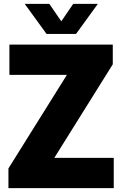

<svg xmlns="http://www.w3.org/2000/svg" viewBox="-20 -970 630 990"><path d="M23.5 0V-101.5L325 -584H28.5V-740H561.5V-638.5L260 -156H566.5V0ZM220 -795 107.5 -950H234.5L296 -860L357.5 -950H484.5L372 -795Z"/></svg>

Font: Encode Sans SemiCondensed SemiCondensed ExtraBold
Style: Regular
Weight: 800
Width: 4
Designer: Multiple Designers
Foundry: Impallari Type
Version: Version 3.000; ttfautohint (v1.8.3) -l 8 -r 50 -G 200 -x 14 